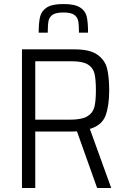

<svg xmlns="http://www.w3.org/2000/svg" viewBox="-20 -933 629 953"><path d="M462 0 362 -281Q355 -280 336 -280H155V0H89V-688H351Q426 -688 463.5 -661.5Q501 -635 511.5 -593Q522 -551 522 -484Q522 -408 504 -359.5Q486 -311 426 -293L532 0ZM456 -484Q456 -539 449 -568Q442 -597 416 -613Q390 -629 335 -629H155V-339H328Q385 -339 412.5 -355Q440 -371 448 -400.5Q456 -430 456 -484ZM417 -771H372Q372 -810 368 -829.5Q364 -849 347.5 -860Q331 -871 295 -871Q258 -871 241.5 -860Q225 -849 221 -829.5Q217 -810 217 -771H172Q172 -821 179 -850Q186 -879 212.5 -896Q239 -913 295 -913Q351 -913 377.5 -896Q404 -879 410.5 -850.5Q417 -822 417 -771Z"/></svg>

Font: Saira Semi Condensed Light
Style: Regular
Weight: 300
Width: 4
Designer: Hector Gatti with collaboration of the Omnibus-Type team
Foundry: Omnibus-Type
Version: Version 1.001; ttfautohint (v1.8)